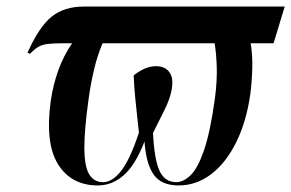

<svg xmlns="http://www.w3.org/2000/svg" viewBox="-20 -556 889 586"><path d="M72 -392 64 -395Q99 -474 137.5 -505Q176 -536 236 -536H849L815 -424H745Q751 -389 750 -348.5Q749 -308 744 -269Q732 -184 700.5 -121Q669 -58 624 -24Q579 10 525 10Q473 10 449.5 -22.5Q426 -55 421 -124Q393 -52 357.5 -21Q322 10 279 10Q198 10 157.5 -54Q117 -118 135 -249Q142 -297 158 -341.5Q174 -386 200 -424H175Q145 -424 127 -422Q109 -420 97 -413Q85 -406 72 -392ZM518 0Q540 0 562 -21.5Q584 -43 603 -98.5Q622 -154 636 -256Q643 -310 641.5 -353Q640 -396 635 -424H293Q277 -386 267 -343.5Q257 -301 251 -258Q237 -159 237.5 -103Q238 -47 252.5 -23.5Q267 0 295 0Q322 0 349 -33.5Q376 -67 404 -151Q398 -206 393.5 -249.5Q389 -293 388 -326Q403 -338 420.5 -346Q438 -354 456 -354Q484 -354 497.5 -335Q511 -316 503 -278Q498 -253 483.5 -223.5Q469 -194 447 -150Q451 -69 467 -34.5Q483 0 518 0Z"/></svg>

Font: Noto Serif Display ExtraCondensed SemiBold
Style: Italic
Weight: 600
Width: 2
Italic angle: -12°
Designer: Monotype Design Team
Foundry: Monotype Imaging Inc.
Version: Version 2.009